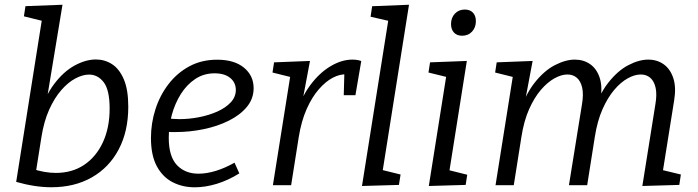

<svg xmlns="http://www.w3.org/2000/svg" viewBox="-20 -792 2984 821"><path d="M49.2 -14.3 164.6 -742.3 191.7 -695.1 82.2 -722.2 88.9 -765.7 247.2 -771.7 175.2 -335.9 147.8 -297Q171.4 -379.7 211.6 -432.8Q251.7 -486 299.2 -511.9Q346.7 -537.7 389.8 -537.7Q427.8 -537.7 459.1 -517.6Q490.4 -497.4 509.4 -453Q528.5 -408.7 528.5 -335.4Q528.5 -230.7 487.6 -153.2Q446.8 -75.7 372.7 -33.5Q298.7 8.7 199.3 8.7Q129.6 8.7 49.2 -14.3ZM131.6 -44.5 114.5 -71.6Q141.8 -61.9 168.5 -57.2Q195.1 -52.6 218.7 -52.6Q288.7 -52.6 340.1 -87.2Q391.5 -121.8 420.2 -184Q448.8 -246.1 448.8 -327.7Q448.8 -406.9 423.7 -440Q398.5 -473.1 360.9 -473.1Q333.6 -473.1 302.5 -456.6Q271.4 -440.2 242.1 -406.7Q212.8 -373.2 190.2 -323Q167.6 -272.7 156.9 -204.4Z M812.9 8.9Q760.3 8.9 717.8 -13.1Q675.3 -35.1 650.4 -81.5Q625.5 -128 625.5 -201.8Q625.5 -265.3 644.7 -325Q663.9 -384.7 700.8 -432.6Q737.6 -480.4 790 -508.6Q842.4 -536.7 908.5 -536.7Q981.9 -536.7 1023.2 -502.7Q1064.5 -468.7 1064.5 -415Q1064.5 -369.8 1035.7 -335Q1006.8 -300.1 958.4 -276Q909.9 -251.8 850.6 -239.6Q791.4 -227.3 730.5 -227.3Q720.4 -227.3 710.9 -227.4Q701.5 -227.6 692 -228.6L697.4 -285.6Q709.2 -284.6 721.7 -283.6Q734.2 -282.6 747.2 -282.6Q788.7 -282.6 831.4 -290.9Q874.1 -299.3 909.5 -315.1Q944.9 -331 966.6 -354.2Q988.4 -377.5 988.4 -407.5Q988.4 -439 964.3 -458.8Q940.1 -478.5 897.5 -478.5Q851.4 -478.5 815.1 -454.4Q778.8 -430.3 753.4 -390.1Q728.1 -349.8 714.8 -301Q701.6 -252.3 701.6 -203Q701.6 -123 736.5 -86.1Q771.4 -49.3 828.7 -49.3Q863.7 -49.3 903.1 -61.4Q942.5 -73.5 982.8 -96.4L1003.4 -50.6Q955.8 -21 907 -6Q858.2 8.9 812.9 8.9Z M1146.9 0 1226.9 -502.7 1254 -454.8 1145.2 -481.9 1151.9 -525.4 1305.5 -531.4 1268.5 -334.5 1245.1 -296Q1265.8 -372 1305.1 -425.7Q1344.4 -479.4 1392.4 -508.2Q1440.4 -537.1 1486.5 -537.1Q1508.5 -537.1 1524.8 -531L1499.8 -384.9H1449.9L1452.6 -483.8L1463 -473.8Q1434.6 -476.1 1403.3 -459.8Q1372.1 -443.5 1342.8 -409.7Q1313.5 -375.9 1291 -325.1Q1268.6 -274.3 1257.6 -206.8L1224.9 0Z M1527.9 3.3 1646.2 -742.3 1673.3 -695.5 1564.6 -720.5 1571.3 -765.4 1728.9 -771.7 1610.6 -25.7 1582.8 -72.9 1692.9 -45.8 1685.8 -1.3Z M1813.6 3.3 1893.9 -502.7 1922.3 -454.8 1812.2 -481.9 1818.9 -525.4 1976.2 -531.4 1895.9 -24.7 1869.8 -71.9 1977.9 -44.8 1971.2 -1.3ZM1956 -639.2Q1934 -639.2 1921.3 -652.7Q1908.6 -666.3 1908.6 -689Q1908.6 -716.1 1925.1 -733.6Q1941.7 -751.2 1967.4 -751.2Q1989.5 -751.2 2002.2 -738Q2014.9 -724.8 2014.9 -701.4Q2014.9 -674.6 1998.5 -656.9Q1982.1 -639.2 1956 -639.2Z M2726.7 3.3 2782.4 -345.6Q2789.7 -388.5 2783.4 -416.8Q2777.1 -445.1 2760.6 -459.3Q2744.2 -473.5 2720.2 -473.5Q2693.9 -473.5 2664.3 -457.1Q2634.7 -440.8 2606.7 -408Q2578.7 -375.2 2556.4 -325.1Q2534.2 -275 2523.5 -206.8L2490.8 0H2412.8L2468.5 -345.6Q2475.8 -388.5 2469.5 -416.8Q2463.2 -445.1 2446.7 -459.3Q2430.2 -473.5 2406.3 -473.5Q2380.6 -473.5 2351 -457.1Q2321.4 -440.8 2293.1 -408Q2264.8 -375.2 2242.5 -325.1Q2220.2 -275 2209.6 -206.8L2176.9 0H2098.9L2175.2 -479.9L2206 -454.8L2097.2 -481.9L2103.9 -525.4L2257.5 -531.4L2220.5 -334.5L2197.1 -296.6Q2223.7 -384 2264.9 -436.7Q2306.1 -489.4 2352.2 -513.2Q2398.4 -537.1 2437.8 -537.1Q2475.5 -537.1 2503.3 -517.7Q2531.1 -498.4 2544 -460.4Q2556.8 -422.4 2547.8 -366.4L2540.5 -320.1L2512 -296.6Q2538.7 -384 2579.7 -436.7Q2620.7 -489.4 2666.5 -513.2Q2712.3 -537.1 2751.7 -537.1Q2790.1 -537.1 2818.2 -516.9Q2846.4 -496.7 2859.2 -457.5Q2872.1 -418.3 2862.4 -360.7L2812.1 -45.8L2779.3 -72.9L2891.4 -45.8L2884.7 -1.3Z"/></svg>

Font: Bitter Thin
Style: Italic
Weight: 100
Italic angle: -9°
Designer: Sol Matas, and Bitter project Authors
Foundry: Sol Matas
Version: Version 2.002